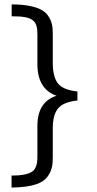

<svg xmlns="http://www.w3.org/2000/svg" viewBox="-20 -722 438 867"><path d="M32.2 125C130.4 123.5 178.7 104.5 199.7 67.9C215.3 43 218.3 21 218.3 -12.7V-143.1C218.3 -183.1 226.1 -212.9 242.2 -232.4C258.3 -252 287.6 -263.7 329.6 -268.1V-309.1C286.1 -313.5 256.8 -325.7 241.2 -345.7C226.1 -365.7 218.3 -397 218.3 -438.5V-568.8C218.3 -602.5 214.4 -625 198.7 -648.4C191.4 -660.6 180.7 -669.9 167.5 -677.2C140.6 -692.4 95.2 -702.1 32.7 -702.1V-648.4H38.6C134.8 -648.4 148.9 -624.5 148.9 -565.4V-432.6C148.9 -357.4 177.7 -309.6 235.4 -289.6C177.7 -271.5 148.9 -226.1 148.9 -153.3V-18.6C148.9 6.8 147.5 21 139.2 37.1C134.8 45.4 128.9 51.3 120.6 55.7C104.5 64.9 77.1 70.8 36.6 70.8H32.2V125Z"/></svg>

Font: Ride Light
Style: Regular
Weight: 300
Version: Version 3.000